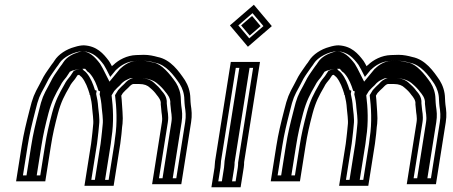

<svg xmlns="http://www.w3.org/2000/svg" viewBox="-20 -750 1910 809"><path d="M496.3 -229C497.7 -242.3 497.7 -259 496.2 -279C493.7 -306.3 494.1 -322 491 -347L497.7 -358C502.5 -363.8 515.3 -375.8 519 -379C524.1 -384 530.6 -391.8 537.6 -395C538.9 -395 540.3 -395.3 541.7 -396H566.7C587.7 -396 601.9 -390.2 612.2 -380C625.3 -368.9 631.5 -362.4 640.4 -350C647.7 -341.4 659.7 -326.7 657.3 -311C657.7 -305.7 658.4 -299.3 659.2 -292C660.1 -271.4 665.7 -257 662.2 -235L620.9 26H743.9L785.2 -235C789.9 -264.7 787.4 -285.7 783.9 -309L782.8 -321C782.4 -326.3 782.1 -331 782.1 -335C781.8 -365.1 772.1 -391.6 759.3 -412C733.4 -450.3 699.1 -499.3 643.8 -510C627.8 -514.5 607.8 -519 586.2 -519C578.2 -519 567.5 -518.7 554 -518C515 -516.8 479.4 -497.7 457.4 -476C455.2 -474.7 453.2 -473 451.6 -471C447.5 -479 443.4 -486.3 439.1 -493C415.8 -524 388.2 -556.2 333.5 -559C322.2 -559 309.2 -556.7 294.4 -552C260.1 -543 226 -521.2 209.2 -494C206.5 -489.3 202.7 -484 197.7 -478C186.4 -460.8 174.5 -446 163.6 -427L146.4 -394C124.7 -354.5 117.6 -339.9 104 -284C89.8 -228.1 80.1 -189.7 71.4 -135L47.8 14H170.8L194.4 -135C202.4 -185.8 210.3 -219.2 224.1 -272C237.9 -322.8 251.5 -347 272.8 -384C278.5 -396.8 287.6 -406.4 296 -417L306.6 -433C308 -433.7 309.4 -434 310.7 -434C311.5 -434.7 312.2 -435 312.9 -435C316.2 -431.1 321.7 -428.1 324.3 -425C340.2 -406.1 350.2 -379.1 357.9 -353L356.6 -351L359.4 -350C359.3 -349.3 359.5 -348.3 360 -347C364 -331.3 367.3 -312 368.4 -293C369.5 -279.3 375.1 -240.5 372.5 -224L369.4 -192C368.7 -183.3 367.8 -175.7 366.8 -169C366.2 -161 365.2 -152.7 363.8 -144L335.8 33H458.8L486.8 -144C488.3 -153.3 489.4 -162.3 490.1 -171C493 -189.7 493.4 -211 496.3 -229ZM465.1 -171 464.9 -170C464.3 -161.7 463.2 -153.1 461.8 -144L437.7 8H364.7L388.8 -144C390.2 -152.6 391.4 -163.7 391.9 -170C393.3 -179.1 393.9 -185.2 394.6 -193.7L397.6 -224.9C401.1 -249.9 394.6 -286.3 393.7 -298.5C392.6 -317.8 389 -338.7 385.1 -354.4L387.3 -368L380.1 -370.5C372.1 -396.3 362.3 -421.8 344.8 -442.7C338.5 -450.2 333.8 -452.2 333.4 -452.7L327.2 -460H316.9C305.9 -457.4 299 -455.4 290.9 -451.6L276.2 -429.4C268.5 -419.7 258.8 -409.5 250.5 -392.3C229.1 -355 214.1 -327.5 199.7 -274.7C185.7 -221.4 177.6 -186.7 169.4 -135L149.7 -11H76.7L96.4 -135C104.9 -188.6 114.2 -225.4 128.5 -281.8C142.1 -337.5 146.4 -345.2 168.4 -385.2L185.5 -418C195 -434.4 205.9 -448.2 217.4 -465.4C224 -473.7 226.8 -477.8 230.6 -484C245.5 -507.6 290.8 -533.6 329 -534C373.1 -531.4 395.4 -506.1 417.5 -476.8C421.3 -470.8 424.9 -464.4 428.6 -457.1L444.5 -425.9L469.2 -456L471.1 -457.1C489.2 -474.9 517.2 -492 551.1 -493C564.8 -493.7 574.8 -494 582.2 -494C600.8 -494 619.2 -489.9 634.3 -485.6C679.3 -476.9 711.2 -434.9 737.3 -396.3C748.7 -377.8 756.5 -355.8 756.7 -330.9C756.8 -326 757.1 -320.8 757.6 -314.9L758.8 -302.3C762.2 -279.2 764.4 -261.5 760.2 -235L722.8 1H649.8L687.2 -235C691.7 -263.5 685.2 -281.1 684.5 -296.9C684.3 -302.9 683 -311.5 682.7 -314.6C685.1 -342.6 667 -360.5 661.4 -367.1C651.9 -380.2 642.9 -389.2 630.9 -399.5C616.1 -413.8 596 -421 570.7 -421H539.8L537.6 -420H535.6L529.9 -417.4C514.4 -410.2 506.3 -399 503.2 -395.9C496 -389.4 485.5 -379.6 477.7 -370.2L464.7 -349C471 -299.7 474.8 -232.6 465.1 -171ZM450 -170.4 450.1 -171C460 -233.6 456.6 -297.9 450.2 -348.3L461.2 -366.3C468.6 -375.3 478.9 -384.8 486.2 -391.4C489.1 -394.3 495 -404.9 515.7 -414.5L527.5 -420H529.5L531.6 -421H570.7C604.4 -421 630.8 -410.2 646.1 -395.4C658 -385.3 667.8 -375.3 677 -362.6C683.9 -354.4 700 -336.6 697.5 -313.2C698 -308.2 698.5 -303.4 699.4 -295.7C700.2 -276.8 706.4 -261.5 702.2 -235L664.8 1H707.8L745.2 -235C749.6 -262.9 747.4 -280.6 743.8 -304.7L742.7 -317.1C742.2 -322.8 741.9 -327.8 741.9 -332.4C741.6 -359.2 733.1 -382.5 721.8 -400.7C695.2 -440.1 660.2 -479.9 628.5 -486.1C613.3 -489 596.8 -494 582.2 -494C575.6 -494 566.9 -493.8 552.7 -493C531.1 -492.4 506.3 -479.5 487.8 -461.3L486 -460.2L441.3 -406L413.2 -461.4C409.4 -468.8 406.2 -474.5 401.9 -481.2C378.4 -512.4 356.4 -531.8 328.3 -534C325.6 -533.8 319 -532.9 309.8 -529.9C287.1 -522.8 261.1 -510.1 246.8 -487.4C243.4 -481.8 239.7 -476.5 234 -469.5C222.7 -452.4 211.3 -438.1 201.6 -421.1L184.4 -388.3C162.5 -348.4 157.3 -338.6 143.7 -282.6C129.4 -226.4 119.9 -189 111.4 -135L91.7 -11H134.7L154.4 -135C162.5 -186.4 170.6 -220.6 184.4 -273.7C198.6 -325.7 213.3 -352.4 234.6 -389.4C241.9 -404.9 252.2 -416.1 259.7 -425.4L274.4 -447.7L284.7 -452.5C288.6 -454.3 310 -458.3 316.9 -460H339L348.8 -448.3C349.3 -447.9 354 -445.8 360.3 -438.3C377.9 -417.3 387.3 -392.6 395.2 -367.3L401.8 -365L399.8 -352.6C404 -336.4 407.5 -316 408.6 -296.5C409.5 -283.8 415.7 -246.4 412.6 -224.5L409.5 -193.1C408.8 -184.5 408.1 -177.7 406.9 -169.7C406.2 -161.4 405.2 -152.8 403.8 -144L379.7 8H422.7L446.8 -144C448.3 -153.2 449.3 -162 450 -170.4Z M884 -44 870.8 39H993.8L1007 -44C1008.2 -52 1008.8 -59.7 1008.6 -67L1075.5 -489H952.5L886.2 -71C884.8 -62.1 885.2 -51.6 884 -44ZM948.8 -643 1024.6 -553 1125.4 -640 1049.6 -730ZM982 -44 972.8 14H899.8L909 -44C910.8 -55.4 910.4 -65.4 911.2 -71L973.5 -464H1046.5L983.3 -64.7C983.4 -58.3 983.2 -51.5 982 -44ZM984.2 -643 1044 -694.6 1090 -640 1030.2 -588.4ZM968.4 -65.6 1031.5 -464H988.5L926.2 -71C925.2 -64.2 925.6 -54 924 -44L914.8 14H957.8L967 -44C968.2 -51.7 968.5 -58.9 968.4 -65.6ZM996 -643 1032.1 -600.2 1078.2 -640 1042.1 -682.8Z M1569.3 -229C1570.7 -242.3 1570.7 -259 1569.2 -279C1566.7 -306.3 1567.1 -322 1564 -347L1570.7 -358C1575.5 -363.8 1588.3 -375.8 1592 -379C1597.1 -384 1603.6 -391.8 1610.6 -395C1611.9 -395 1613.3 -395.3 1614.7 -396H1639.7C1660.7 -396 1674.9 -390.2 1685.2 -380C1698.3 -368.9 1704.5 -362.4 1713.4 -350C1720.7 -341.4 1732.7 -326.7 1730.3 -311C1730.7 -305.7 1731.4 -299.3 1732.2 -292C1733.1 -271.4 1738.7 -257 1735.2 -235L1693.9 26H1816.9L1858.2 -235C1862.9 -264.7 1860.4 -285.7 1856.9 -309L1855.8 -321C1855.4 -326.3 1855.1 -331 1855.1 -335C1854.8 -365.1 1845.1 -391.6 1832.3 -412C1806.4 -450.3 1772.1 -499.3 1716.8 -510C1700.8 -514.5 1680.8 -519 1659.2 -519C1651.2 -519 1640.5 -518.7 1627 -518C1588 -516.8 1552.4 -497.7 1530.4 -476C1528.2 -474.7 1526.2 -473 1524.6 -471C1520.5 -479 1516.4 -486.3 1512.1 -493C1488.8 -524 1461.2 -556.2 1406.5 -559C1395.2 -559 1382.2 -556.7 1367.4 -552C1333.1 -543 1299 -521.2 1282.2 -494C1279.5 -489.3 1275.7 -484 1270.7 -478C1259.4 -460.8 1247.5 -446 1236.6 -427L1219.4 -394C1197.7 -354.5 1190.6 -339.9 1177 -284C1162.8 -228.1 1153.1 -189.7 1144.4 -135L1120.8 14H1243.8L1267.4 -135C1275.4 -185.8 1283.3 -219.2 1297.1 -272C1310.9 -322.8 1324.5 -347 1345.8 -384C1351.5 -396.8 1360.6 -406.4 1369 -417L1379.6 -433C1381 -433.7 1382.4 -434 1383.7 -434C1384.5 -434.7 1385.2 -435 1385.9 -435C1389.2 -431.1 1394.7 -428.1 1397.3 -425C1413.2 -406.1 1423.2 -379.1 1430.9 -353L1429.6 -351L1432.4 -350C1432.3 -349.3 1432.5 -348.3 1433 -347C1437 -331.3 1440.3 -312 1441.4 -293C1442.5 -279.3 1448.1 -240.5 1445.5 -224L1442.4 -192C1441.7 -183.3 1440.8 -175.7 1439.8 -169C1439.2 -161 1438.2 -152.7 1436.8 -144L1408.8 33H1531.8L1559.8 -144C1561.3 -153.3 1562.4 -162.3 1563.1 -171C1566 -189.7 1566.4 -211 1569.3 -229ZM1538.1 -171 1537.9 -170C1537.3 -161.7 1536.2 -153.1 1534.8 -144L1510.7 8H1437.7L1461.8 -144C1463.2 -152.6 1464.4 -163.7 1464.9 -170C1466.3 -179.1 1466.9 -185.2 1467.6 -193.7L1470.6 -224.9C1474.1 -249.9 1467.6 -286.3 1466.7 -298.5C1465.6 -317.8 1462 -338.7 1458.1 -354.4L1460.3 -368L1453.1 -370.5C1445.1 -396.3 1435.3 -421.8 1417.8 -442.7C1411.5 -450.2 1406.8 -452.2 1406.4 -452.7L1400.2 -460H1389.9C1378.9 -457.4 1372 -455.4 1363.9 -451.6L1349.2 -429.4C1341.5 -419.7 1331.8 -409.5 1323.5 -392.3C1302.1 -355 1287.1 -327.5 1272.7 -274.7C1258.7 -221.4 1250.6 -186.7 1242.4 -135L1222.7 -11H1149.7L1169.4 -135C1177.9 -188.6 1187.2 -225.4 1201.5 -281.8C1215.1 -337.5 1219.4 -345.2 1241.4 -385.2L1258.5 -418C1268 -434.4 1278.9 -448.2 1290.4 -465.4C1297 -473.7 1299.8 -477.8 1303.6 -484C1318.5 -507.6 1363.8 -533.6 1402 -534C1446.1 -531.4 1468.4 -506.1 1490.5 -476.8C1494.3 -470.8 1497.9 -464.4 1501.6 -457.1L1517.5 -425.9L1542.2 -456L1544.1 -457.1C1562.2 -474.9 1590.2 -492 1624.1 -493C1637.8 -493.7 1647.8 -494 1655.2 -494C1673.8 -494 1692.2 -489.9 1707.3 -485.6C1752.3 -476.9 1784.2 -434.9 1810.3 -396.3C1821.7 -377.8 1829.5 -355.8 1829.7 -330.9C1829.8 -326 1830.1 -320.8 1830.6 -314.9L1831.8 -302.3C1835.2 -279.2 1837.4 -261.5 1833.2 -235L1795.8 1H1722.8L1760.2 -235C1764.7 -263.5 1758.2 -281.1 1757.5 -296.9C1757.3 -302.9 1756 -311.5 1755.7 -314.6C1758.1 -342.6 1740 -360.5 1734.4 -367.1C1724.9 -380.2 1715.9 -389.2 1703.9 -399.5C1689.1 -413.8 1669 -421 1643.7 -421H1612.8L1610.6 -420H1608.6L1602.9 -417.4C1587.4 -410.2 1579.3 -399 1576.2 -395.9C1569 -389.4 1558.5 -379.6 1550.7 -370.2L1537.7 -349C1544 -299.7 1547.8 -232.6 1538.1 -171ZM1523 -170.4 1523.1 -171C1533 -233.6 1529.6 -297.9 1523.2 -348.3L1534.2 -366.3C1541.6 -375.3 1551.9 -384.8 1559.2 -391.4C1562.1 -394.3 1568 -404.9 1588.7 -414.5L1600.5 -420H1602.5L1604.6 -421H1643.7C1677.4 -421 1703.8 -410.2 1719.1 -395.4C1731 -385.3 1740.8 -375.3 1750 -362.6C1756.9 -354.4 1773 -336.6 1770.5 -313.2C1771 -308.2 1771.5 -303.4 1772.4 -295.7C1773.2 -276.8 1779.4 -261.5 1775.2 -235L1737.8 1H1780.8L1818.2 -235C1822.6 -262.9 1820.4 -280.6 1816.8 -304.7L1815.7 -317.1C1815.2 -322.8 1814.9 -327.8 1814.9 -332.4C1814.6 -359.2 1806.1 -382.5 1794.8 -400.7C1768.2 -440.1 1733.2 -479.9 1701.5 -486.1C1686.3 -489 1669.8 -494 1655.2 -494C1648.6 -494 1639.9 -493.8 1625.7 -493C1604.1 -492.4 1579.3 -479.5 1560.8 -461.3L1559 -460.2L1514.3 -406L1486.2 -461.4C1482.4 -468.8 1479.2 -474.5 1474.9 -481.2C1451.4 -512.4 1429.4 -531.8 1401.3 -534C1398.6 -533.8 1392 -532.9 1382.8 -529.9C1360.1 -522.8 1334.1 -510.1 1319.8 -487.4C1316.4 -481.8 1312.7 -476.5 1307 -469.5C1295.7 -452.4 1284.3 -438.1 1274.6 -421.1L1257.4 -388.3C1235.5 -348.4 1230.3 -338.6 1216.7 -282.6C1202.4 -226.4 1192.9 -189 1184.4 -135L1164.7 -11H1207.7L1227.4 -135C1235.5 -186.4 1243.6 -220.6 1257.4 -273.7C1271.6 -325.7 1286.3 -352.4 1307.6 -389.4C1314.9 -404.9 1325.2 -416.1 1332.7 -425.4L1347.4 -447.7L1357.7 -452.5C1361.6 -454.3 1383 -458.3 1389.9 -460H1412L1421.8 -448.3C1422.3 -447.9 1427 -445.8 1433.3 -438.3C1450.9 -417.3 1460.3 -392.6 1468.2 -367.3L1474.8 -365L1472.8 -352.6C1477 -336.4 1480.5 -316 1481.6 -296.5C1482.5 -283.8 1488.7 -246.4 1485.6 -224.5L1482.5 -193.1C1481.8 -184.5 1481.1 -177.7 1479.9 -169.7C1479.2 -161.4 1478.2 -152.8 1476.8 -144L1452.7 8H1495.7L1519.8 -144C1521.3 -153.2 1522.3 -162 1523 -170.4Z"/></svg>

Font: Tape
Style: Regular
Weight: 500
Foundry: Cannot Into Space Fonts
Version: Version 0.97